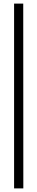

<svg xmlns="http://www.w3.org/2000/svg" viewBox="-20 -930 208 1070"><path d="M58.5 -910H109.5L110 120H58.5Z"/></svg>

Font: Big Shoulders Stencil Text Thin ExtraLight
Style: Regular
Weight: 250
Version: Version 2.001